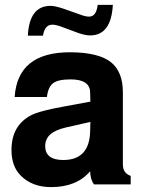

<svg xmlns="http://www.w3.org/2000/svg" viewBox="-20 -755 586 786"><path d="M442 -735Q435 -610 349 -610Q327 -610 295 -622L225 -648Q207 -654 194 -654Q163 -654 156 -609H94Q100 -731 187 -731Q206 -731 241 -719L312 -694Q330 -687 345 -687Q374 -687 380 -735ZM515 -35V0H365Q350 -19 349 -54Q294 11 189 11Q112 11 65 -36Q27 -74 27 -141Q27 -241 107 -283Q141 -301 242 -319L350 -339L349 -377Q348 -430 269 -430Q218 -430 197.5 -414.5Q177 -399 172 -358H40Q52 -541 266 -541Q384 -541 436 -499Q483 -459 483 -378V-82Q483 -46 515 -35ZM350 -256 249 -233Q206 -223 185 -204Q165 -185 165 -157Q165 -100 239 -100Q346 -100 349 -217Z"/></svg>

Font: Almarai Bold
Style: Regular
Weight: 700
Designer: Boutros International 2019
Foundry: Created by Boutros International 2019
Version: Version 1.10